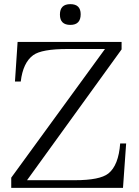

<svg xmlns="http://www.w3.org/2000/svg" viewBox="-20 -916 672 926"><path d="M64.9 -713.9H566.4V-677.7L110.4 -46.9H341.3Q461.4 -46.9 502.4 -79.1Q551.8 -118.2 559.6 -224.1H588.4L573.2 -9.8H34.2V-59.1L486.3 -679.7H306.2Q180.7 -679.7 140.1 -649.9Q90.8 -613.8 80.1 -522.9H52.2ZM319.3 -896Q369.1 -896 369.1 -847.2Q369.1 -795.9 319.3 -795.9Q269 -795.9 269 -845.7Q269 -896 319.3 -896Z"/></svg>

Font: I.Ming
Style: Regular
Weight: 400
Designer: Ichiten Fonts Project
Version: Version 6.11; Dec 27, 2019